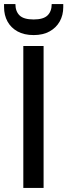

<svg xmlns="http://www.w3.org/2000/svg" viewBox="-39 -927 332 947"><path d="M76 0V-700H176V0ZM127 -754Q80 -754 47.5 -772Q15 -790 -2 -821Q-19 -852 -19 -892V-907H37Q37 -871 57.5 -851Q78 -831 127 -831Q175 -831 195.5 -851Q216 -871 216 -907H273V-892Q273 -852 255.5 -821Q238 -790 205.5 -772Q173 -754 127 -754Z"/></svg>

Font: DM Sans 9pt Medium
Style: Regular
Weight: 500
Version: Version 4.004;gftools[0.9.30]